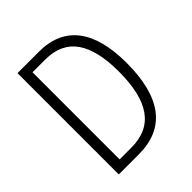

<svg xmlns="http://www.w3.org/2000/svg" viewBox="-199 -835 957 957"><g transform="rotate(-45 279.5 -357.0)"><path d="M504 -365C504 -594 413 -714 234 -714H83V0H225C411 0 504 -124 504 -365ZM446 -362C446 -156 376 -50 222 -50H139V-664H229C379 -664 446 -560 446 -362Z"/></g></svg>

Font: Noto Sans Arabic Cond Light
Style: Regular
Weight: 300
Width: 3
Designer: Monotype Design Team, Nadine Chahine, Nizar Qandah and Khaled Hosny
Foundry: Monotype Imaging Inc.
Version: Version 2.012